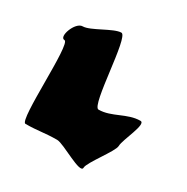

<svg xmlns="http://www.w3.org/2000/svg" viewBox="-157 -837 924 951"><g transform="rotate(30 305.0 -361.5)"><path d="M43 -530C81 -530 45 -74 83 -74C155 -74 187 -84 259 -84C297 -84 441 9 441 -30C441 -60 538 -180 538 -210C538 -247 605 -372 569 -372C494 -372 435 -316 361 -316C319 -316 311 -703 269 -703C225 -703 131 -634 87 -634C45 -634 8 -530 43 -530Z"/></g></svg>

Font: CiSf CamouflageKit II
Style: Regular
Weight: 400
Version: Version 1